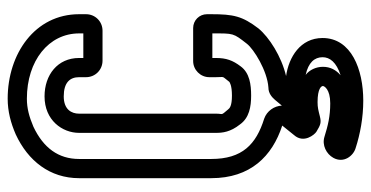

<svg xmlns="http://www.w3.org/2000/svg" viewBox="-253 -485 966 500"><g transform="rotate(-90 230.0 -235.0)"><path d="M181 63H180ZM205 16C204 -4 191 -23 171 -30C104 -51 66 -87 66 -168V-512C66 -566 95 -605 150 -631C176 -642 198 -648 223 -648C322 -648 393 -591 393 -512V-501H329V-512C329 -568 285 -602 229 -602C167 -602 134 -556 134 -512V-155C134 -139 136 -118 156 -93C173 -69 202 -64 231 -64C260 -64 290 -68 307 -91C323 -112 329 -129 329 -156V-165H393C393 -109 394 -111 366 -75C352 -57 296 -22 252 -19C237 -19 227 -10 220 -2ZM285 78C317 85 331 101 331 122C331 141 318 158 284 169C298 157 306 142 306 123C306 105 298 88 285 78ZM279 -173V-156C279 -131 283 -142 267 -121C266 -120 258 -114 231 -114C204 -114 198 -120 195 -124C178 -144 184 -136 184 -155V-512C184 -532 195 -552 229 -552C265 -552 279 -536 279 -512V-494C279 -470 298 -451 322 -451H400C424 -451 443 -470 443 -494V-512C443 -627 340 -698 223 -698C190 -698 160 -690 130 -677C61 -645 16 -588 16 -512V-168C16 -66 73 -9 153 17L128 48C106 73 129 101 137 106C155 117 161 119 177 115C193 111 200 109 214 109C250 109 256 119 256 123C256 126 248 142 211 142C177 142 153 136 124 127C102 120 79 132 69 150C54 177 74 202 94 208C131 220 174 228 218 228C299 228 381 197 381 122C381 64 331 34 282 27C333 15 383 -17 406 -45C438 -87 443 -110 443 -168V-179C443 -199 427 -215 407 -215H321C298 -215 279 -196 279 -173Z"/></g></svg>

Font: DIN Rundschrift
Style: BreitKont
Weight: 400
Width: 7
Version: Version 1.027